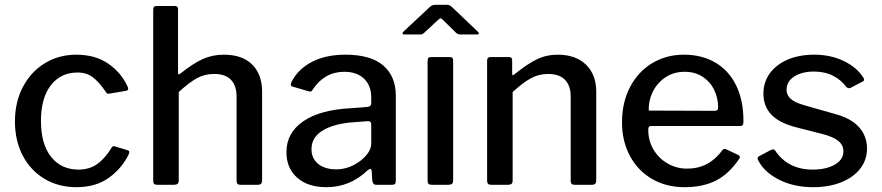

<svg xmlns="http://www.w3.org/2000/svg" viewBox="-20 -767 3660 797"><path d="M510 -407Q512 -403 512 -398Q512 -392 503 -390L432 -378H429Q423 -378 419 -386Q391 -427 365 -446.5Q339 -466 302 -466Q232 -466 191 -413Q150 -360 150 -265Q150 -169 192 -116Q234 -63 306 -63Q351 -63 383.5 -86Q416 -109 444 -155Q447 -159 450 -160Q453 -161 458 -159L511 -143Q520 -140 515 -128Q487 -69 432.5 -29.5Q378 10 297 10Q223 10 165 -24.5Q107 -59 74.5 -121Q42 -183 42 -263Q42 -343 75 -406Q108 -469 166 -504.5Q224 -540 297 -540Q375 -540 429 -503Q483 -466 510 -407Z M616 -16V-727Q616 -742 628 -742H707Q719 -742 719 -729V-465Q719 -453 729 -462Q782 -504 822 -522Q862 -540 909 -540Q986 -540 1027 -499Q1068 -458 1068 -386V-18Q1068 0 1051 0H977Q962 0 962 -16V-366Q962 -411 939 -435.5Q916 -460 869 -460Q830 -460 798.5 -443Q767 -426 722 -385V-17Q722 0 703 0H632Q623 0 619.5 -4Q616 -8 616 -16Z M1335 10Q1258 10 1213.5 -29.5Q1169 -69 1169 -135Q1169 -216 1239.5 -264Q1310 -312 1440 -318L1505 -323Q1521 -325 1521 -338V-363Q1521 -412 1491 -440.5Q1461 -469 1409 -469Q1327 -469 1278 -395Q1275 -389 1271.5 -387.5Q1268 -386 1261 -388L1193 -408Q1187 -410 1187 -416Q1187 -420 1190 -427Q1218 -481 1275.5 -510.5Q1333 -540 1414 -540Q1519 -540 1571 -495Q1623 -450 1623 -370V-17Q1623 -7 1619.5 -3.5Q1616 0 1608 0H1541Q1527 0 1525 -20L1523 -58Q1521 -66 1517 -66Q1514 -66 1506 -60Q1433 10 1335 10ZM1507 -264 1453 -260Q1370 -255 1321.5 -226.5Q1273 -198 1273 -148Q1273 -109 1301 -86.5Q1329 -64 1376 -64Q1430 -64 1478 -101Q1521 -136 1521 -171V-249Q1521 -265 1507 -264Z M1861 -19Q1861 -8 1856.5 -4Q1852 0 1841 0H1773Q1763 0 1759 -3.5Q1755 -7 1755 -16V-515Q1755 -523 1758 -526.5Q1761 -530 1769 -530H1849Q1861 -530 1861 -516ZM1821 -682Q1812 -691 1809 -691Q1805 -691 1796 -682L1741 -631Q1735 -626 1732 -625Q1729 -624 1721 -624H1659Q1651 -624 1651 -629Q1651 -632 1656 -637L1761 -735Q1767 -741 1772.5 -744Q1778 -747 1788 -747H1837Q1844 -747 1849 -743.5Q1854 -740 1858 -736L1962 -637Q1968 -631 1968 -628Q1968 -624 1960 -624H1893Q1880 -624 1873 -631Z M2002 -16V-515Q2002 -530 2015 -530H2094Q2106 -530 2106 -517V-462Q2106 -456 2108.5 -455Q2111 -454 2116 -459Q2168 -501 2208 -520.5Q2248 -540 2295 -540Q2370 -540 2412.5 -498.5Q2455 -457 2455 -387V-18Q2455 0 2438 0H2364Q2349 0 2349 -16V-366Q2349 -411 2325.5 -435.5Q2302 -460 2255 -460Q2217 -460 2184.5 -442.5Q2152 -425 2108 -385V-17Q2108 -8 2103.5 -4Q2099 0 2089 0H2018Q2002 0 2002 -16Z M2832 -67Q2878 -67 2914 -86Q2950 -105 2980 -145Q2983 -149 2987 -149Q2992 -149 2995 -147L3046 -123Q3051 -120 3051 -115Q3051 -112 3048 -107Q3006 -45 2952 -17.5Q2898 10 2821 10Q2746 10 2687 -24Q2628 -58 2595 -119.5Q2562 -181 2562 -259Q2562 -343 2596 -407Q2630 -471 2688.5 -505.5Q2747 -540 2819 -540Q2893 -540 2949 -507.5Q3005 -475 3035.5 -413Q3066 -351 3066 -266V-262Q3066 -253 3063.5 -248.5Q3061 -244 3051 -244H2681Q2671 -244 2671 -228Q2671 -183 2692.5 -146.5Q2714 -110 2751 -88.5Q2788 -67 2832 -67ZM2944 -307Q2954 -307 2957.5 -310Q2961 -313 2961 -321Q2961 -360 2944.5 -394Q2928 -428 2896.5 -448.5Q2865 -469 2822 -469Q2777 -469 2743 -446.5Q2709 -424 2690.5 -387.5Q2672 -351 2673 -308Z M3359 -470Q3309 -470 3277 -449.5Q3245 -429 3245 -394Q3245 -374 3261 -358Q3277 -342 3319 -330L3442 -295Q3512 -277 3545.5 -239.5Q3579 -202 3579 -151Q3579 -103 3550.5 -66.5Q3522 -30 3471 -10Q3420 10 3356 10Q3276 10 3215 -20.5Q3154 -51 3128 -100Q3125 -105 3125 -109Q3125 -115 3130 -118L3179 -144Q3185 -147 3189 -147Q3194 -147 3197 -143Q3250 -63 3354 -63Q3409 -63 3445 -83.5Q3481 -104 3481 -139Q3481 -164 3460.5 -181.5Q3440 -199 3393 -211L3291 -237Q3217 -255 3183 -290Q3149 -325 3149 -378Q3149 -426 3175.5 -462.5Q3202 -499 3249.5 -519.5Q3297 -540 3360 -540Q3428 -540 3482 -514Q3536 -488 3563 -446Q3567 -440 3567 -436Q3567 -432 3562 -429L3510 -402Q3508 -401 3504 -401Q3498 -401 3493 -406Q3472 -435 3438 -452.5Q3404 -470 3359 -470Z"/></svg>

Font: n
Style: Regular
Weight: 500
Designer: Pablo Impallari, Rodrigo Fuenzalida
Foundry: Impallari Type
Version: Version 1.002; ttfautohint (v1.5)